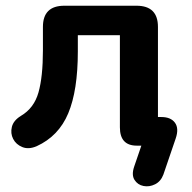

<svg xmlns="http://www.w3.org/2000/svg" viewBox="-20 -509 672 671"><path d="M551 101Q542 125 522 135Q502 145 481.5 141Q461 137 450 119.5Q439 102 449 73L474 0H458Q399 0 399 -64V-386H252V-329Q252 -193 218.5 -113Q185 -33 108 2Q80 14 58 5Q36 -4 26 -23.5Q16 -43 21.5 -65.5Q27 -88 53 -104Q99 -131 114.5 -186Q130 -241 130 -333V-415Q130 -489 205 -489H457Q532 -489 532 -415V-100H544Q577 -100 591.5 -80Q606 -60 594 -25Z"/></svg>

Font: Chiron GoRound TC SB
Style: Regular
Weight: 500
Designer: Ryoko NISHIZUKA 西塚涼子 (kana, bopomofo & ideographs); Paul D. Hunt (Latin, Greek & Cyrillic); Sandoll Communications 산돌커뮤니
Foundry: Adobe
Version: Version 1.000;hotconv 1.1.1;makeotfexe 2.6.0